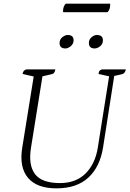

<svg xmlns="http://www.w3.org/2000/svg" viewBox="-20 -1022 711 1054"><path d="M290 12Q182 12 133.5 -46Q85 -104 102 -211L165 -602L104 -616Q107 -637 125 -641H284Q280 -618 265 -615L213 -603L150 -210Q135 -115 172.5 -66Q210 -17 309 -17Q397 -17 450 -70Q503 -123 517 -212L579 -603L521 -616Q522 -628 526 -633Q530 -638 540 -641H671Q666 -619 651 -615L607 -605L546 -214Q529 -106 465 -47Q401 12 290 12ZM500 -756Q468 -756 468 -786Q468 -806 483 -818Q498 -830 511 -830Q545 -830 545 -801Q545 -780 529.5 -768Q514 -756 500 -756ZM339 -756Q307 -756 307 -786Q307 -806 322.5 -818Q338 -830 351 -830Q384 -830 384 -801Q384 -781 368.5 -768.5Q353 -756 339 -756ZM570 -955H327Q326 -957 326 -962Q326 -973 330 -984.5Q334 -996 342 -1002H584Q584 -1001 584.5 -999.5Q585 -998 585 -995Q585 -983 581 -972Q577 -961 570 -955Z"/></svg>

Font: Petrona ExtraLight
Style: Italic
Weight: 200
Italic angle: -9°
Designer: Ringo R. Seeber
Foundry: Ringo R. Seeber
Version: Version 2.001; ttfautohint (v1.8.3)